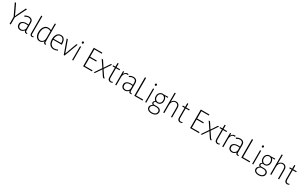

<svg xmlns="http://www.w3.org/2000/svg" viewBox="500 -3743 10847 6901"><g transform="rotate(30 5923.5 -292.0)"><path d="M228 0V-291L1 -768H53L185 -490Q208 -444 225.5 -402.5Q243 -361 259 -320H249Q267 -364 284.5 -403.5Q302 -443 324 -488L460 -768H510L275 -290V0Z M828 -115 849 -109Q832 -70 803.5 -44Q775 -18 742 -5Q709 8 677 8Q628 8 591 -11.5Q554 -31 533.5 -68.5Q513 -106 513 -160Q513 -230 574.5 -276Q636 -322 746 -322Q775 -322 797.5 -320.5Q820 -319 843 -314V-277Q818 -281 795.5 -283Q773 -285 744 -285Q674 -285 634.5 -267.5Q595 -250 578.5 -221.5Q562 -193 562 -160Q562 -96 594 -64Q626 -32 685 -32Q712 -32 745.5 -47.5Q779 -63 803.5 -95Q828 -127 828 -178V-411Q828 -476 794.5 -506.5Q761 -537 709 -537Q674 -537 635 -524Q596 -511 558 -487L537 -523Q578 -550 624 -563.5Q670 -577 710 -577Q755 -577 792.5 -559.5Q830 -542 852 -506Q874 -470 874 -414V-117Q874 -72 885.5 -50Q897 -28 932 -28Q937 -28 941 -28.5Q945 -29 950 -30L952 6Q945 7 937.5 7.5Q930 8 923 8Q869 8 848.5 -22.5Q828 -53 828 -115Z M1066 -93V-825H1111V-99Q1111 -66 1123.5 -48.5Q1136 -31 1160 -31Q1170 -31 1181 -33.5Q1192 -36 1207 -41V-4Q1195 1 1182 4Q1169 7 1154 7Q1116 7 1091 -18.5Q1066 -44 1066 -93Z M1675 -825V-101Q1675 -58 1685.5 -42Q1696 -26 1729 -30L1731 6Q1694 11 1671.5 1Q1649 -9 1639.5 -33Q1630 -57 1630 -96V-146H1655Q1630 -67 1580 -29.5Q1530 8 1468 8Q1414 8 1369 -23.5Q1324 -55 1297.5 -114.5Q1271 -174 1271 -258Q1271 -327 1287.5 -385.5Q1304 -444 1334 -487Q1364 -530 1406 -553.5Q1448 -577 1500 -577Q1550 -577 1593 -562.5Q1636 -548 1666 -530L1632 -505Q1603 -521 1568 -529Q1533 -537 1507 -537Q1449 -537 1407 -502Q1365 -467 1342.5 -404Q1320 -341 1320 -258Q1320 -181 1343 -131Q1366 -81 1401.5 -56.5Q1437 -32 1475 -32Q1514 -32 1549.5 -52Q1585 -72 1607.5 -114Q1630 -156 1630 -223V-825Z M2053 8Q1983 8 1930.5 -26Q1878 -60 1849 -125.5Q1820 -191 1820 -285Q1820 -370 1845.5 -436Q1871 -502 1919 -539.5Q1967 -577 2033 -577Q2104 -577 2147 -542.5Q2190 -508 2209 -447Q2228 -386 2228 -308V-286H1846V-325L2181 -327Q2181 -364 2174.5 -401Q2168 -438 2151 -469Q2134 -500 2105.5 -518.5Q2077 -537 2033 -537Q1954 -537 1911.5 -467Q1869 -397 1869 -283Q1869 -162 1921.5 -97.5Q1974 -33 2061 -33Q2096 -33 2130 -41.5Q2164 -50 2201 -68L2216 -33Q2173 -13 2132 -2.5Q2091 8 2053 8Z M2675 -569H2721L2509 0H2475L2269 -569H2317L2501 -58H2488Z M2823 0V-569H2867V0ZM2845 -691Q2828 -691 2818 -703.5Q2808 -716 2808 -734Q2808 -751 2818 -763.5Q2828 -776 2845 -776Q2863 -776 2873 -763.5Q2883 -751 2883 -734Q2883 -716 2873 -703.5Q2863 -691 2845 -691Z M3312 -42H3646V0H3279V-768H3636V-726H3312L3327 -740V-411L3312 -423H3603V-381H3312L3327 -394V-28Z M4161 6Q4155 7 4149.5 7.5Q4144 8 4139 8Q4121 8 4106.5 -2Q4092 -12 4074 -40L3921 -273L3721 -569H3777L3953 -300L4115 -59Q4128 -40 4136 -35Q4144 -30 4154 -30Q4155 -30 4156 -30Q4157 -30 4158 -30ZM3717 0 3919 -296 3931 -306 4105 -569H4154L3957 -274L3946 -264L3766 0Z M4410 8Q4359 8 4326 -28.5Q4293 -65 4293 -135V-723H4338V-149Q4338 -91 4360 -61.5Q4382 -32 4419 -32Q4434 -32 4449 -36.5Q4464 -41 4482 -50L4496 -18Q4472 -5 4451 1.5Q4430 8 4410 8ZM4195 -529V-569H4483V-529Z M4611 0V-569H4653L4654 -423H4639Q4654 -494 4698.5 -535.5Q4743 -577 4797 -577Q4807 -577 4817 -575.5Q4827 -574 4837 -570L4832 -530Q4811 -536 4793 -536Q4752 -536 4721 -510Q4690 -484 4673 -440Q4656 -396 4656 -340V0Z M5164 -115 5185 -109Q5168 -70 5139.5 -44Q5111 -18 5078 -5Q5045 8 5013 8Q4964 8 4927 -11.5Q4890 -31 4869.5 -68.5Q4849 -106 4849 -160Q4849 -230 4910.5 -276Q4972 -322 5082 -322Q5111 -322 5133.5 -320.5Q5156 -319 5179 -314V-277Q5154 -281 5131.5 -283Q5109 -285 5080 -285Q5010 -285 4970.5 -267.5Q4931 -250 4914.5 -221.5Q4898 -193 4898 -160Q4898 -96 4930 -64Q4962 -32 5021 -32Q5048 -32 5081.5 -47.5Q5115 -63 5139.5 -95Q5164 -127 5164 -178V-411Q5164 -476 5130.5 -506.5Q5097 -537 5045 -537Q5010 -537 4971 -524Q4932 -511 4894 -487L4873 -523Q4914 -550 4960 -563.5Q5006 -577 5046 -577Q5091 -577 5128.5 -559.5Q5166 -542 5188 -506Q5210 -470 5210 -414V-117Q5210 -72 5221.5 -50Q5233 -28 5268 -28Q5273 -28 5277 -28.5Q5281 -29 5286 -30L5288 6Q5281 7 5273.5 7.5Q5266 8 5259 8Q5205 8 5184.5 -22.5Q5164 -53 5164 -115Z M5435 -42H5747V0H5402V-768H5450V-28Z M5854 0V-569H5898V0ZM5876 -691Q5859 -691 5849 -703.5Q5839 -716 5839 -734Q5839 -751 5849 -763.5Q5859 -776 5876 -776Q5894 -776 5904 -763.5Q5914 -751 5914 -734Q5914 -716 5904 -703.5Q5894 -691 5876 -691Z M6385 -378Q6385 -432 6365.5 -467.5Q6346 -503 6315.5 -520.5Q6285 -538 6252 -538Q6220 -538 6189 -520.5Q6158 -503 6138.5 -467.5Q6119 -432 6119 -378Q6119 -328 6139 -293.5Q6159 -259 6189.5 -241.5Q6220 -224 6253 -224Q6286 -224 6316 -241Q6346 -258 6365.5 -292.5Q6385 -327 6385 -378ZM6428 -378Q6428 -314 6402.5 -271Q6377 -228 6336.5 -206.5Q6296 -185 6252 -185Q6207 -185 6167 -206Q6127 -227 6101.5 -270Q6076 -313 6076 -378Q6076 -445 6102 -489Q6128 -533 6169 -555Q6210 -577 6253 -577Q6298 -577 6338 -555Q6378 -533 6403 -489Q6428 -445 6428 -378ZM6480 -577V-537L6343 -538L6252 -569ZM6174 -68 6194 -44Q6145 -18 6118.5 15.5Q6092 49 6092 90Q6092 142 6135.5 171.5Q6179 201 6247 201Q6332 201 6381.5 165Q6431 129 6431 65Q6431 17 6392.5 -13.5Q6354 -44 6287 -42L6197 -40Q6162 -39 6137.5 -51Q6113 -63 6100.5 -82.5Q6088 -102 6088 -124Q6088 -154 6111 -182.5Q6134 -211 6181 -222L6199 -198Q6164 -191 6147 -171Q6130 -151 6130 -131Q6130 -111 6145.5 -95Q6161 -79 6187 -79L6287 -80Q6376 -81 6426 -41.5Q6476 -2 6476 65Q6476 118 6447.5 158Q6419 198 6367.5 219.5Q6316 241 6247 241Q6186 241 6141 222Q6096 203 6071 169Q6046 135 6046 90Q6046 40 6080 2Q6114 -36 6174 -68Z M6925 -1V-388Q6925 -463 6892 -501Q6859 -539 6803 -539Q6763 -539 6727.5 -516Q6692 -493 6670 -447.5Q6648 -402 6648 -335V0H6603V-825H6648L6647 -423H6631Q6653 -501 6700 -539Q6747 -577 6805 -577Q6858 -577 6894.5 -555.5Q6931 -534 6950.5 -492.5Q6970 -451 6970 -391V-1Z M7302 8Q7251 8 7218 -28.5Q7185 -65 7185 -135V-723H7230V-149Q7230 -91 7252 -61.5Q7274 -32 7311 -32Q7326 -32 7341 -36.5Q7356 -41 7374 -50L7388 -18Q7364 -5 7343 1.5Q7322 8 7302 8ZM7087 -529V-569H7375V-529Z M7753 -42H8087V0H7720V-768H8077V-726H7753L7768 -740V-411L7753 -423H8044V-381H7753L7768 -394V-28Z M8602 6Q8596 7 8590.5 7.5Q8585 8 8580 8Q8562 8 8547.5 -2Q8533 -12 8515 -40L8362 -273L8162 -569H8218L8394 -300L8556 -59Q8569 -40 8577 -35Q8585 -30 8595 -30Q8596 -30 8597 -30Q8598 -30 8599 -30ZM8158 0 8360 -296 8372 -306 8546 -569H8595L8398 -274L8387 -264L8207 0Z M8851 8Q8800 8 8767 -28.5Q8734 -65 8734 -135V-723H8779V-149Q8779 -91 8801 -61.5Q8823 -32 8860 -32Q8875 -32 8890 -36.5Q8905 -41 8923 -50L8937 -18Q8913 -5 8892 1.5Q8871 8 8851 8ZM8636 -529V-569H8924V-529Z M9052 0V-569H9094L9095 -423H9080Q9095 -494 9139.5 -535.5Q9184 -577 9238 -577Q9248 -577 9258 -575.5Q9268 -574 9278 -570L9273 -530Q9252 -536 9234 -536Q9193 -536 9162 -510Q9131 -484 9114 -440Q9097 -396 9097 -340V0Z M9605 -115 9626 -109Q9609 -70 9580.5 -44Q9552 -18 9519 -5Q9486 8 9454 8Q9405 8 9368 -11.5Q9331 -31 9310.5 -68.5Q9290 -106 9290 -160Q9290 -230 9351.5 -276Q9413 -322 9523 -322Q9552 -322 9574.5 -320.5Q9597 -319 9620 -314V-277Q9595 -281 9572.5 -283Q9550 -285 9521 -285Q9451 -285 9411.5 -267.5Q9372 -250 9355.5 -221.5Q9339 -193 9339 -160Q9339 -96 9371 -64Q9403 -32 9462 -32Q9489 -32 9522.5 -47.5Q9556 -63 9580.5 -95Q9605 -127 9605 -178V-411Q9605 -476 9571.5 -506.5Q9538 -537 9486 -537Q9451 -537 9412 -524Q9373 -511 9335 -487L9314 -523Q9355 -550 9401 -563.5Q9447 -577 9487 -577Q9532 -577 9569.5 -559.5Q9607 -542 9629 -506Q9651 -470 9651 -414V-117Q9651 -72 9662.5 -50Q9674 -28 9709 -28Q9714 -28 9718 -28.5Q9722 -29 9727 -30L9729 6Q9722 7 9714.5 7.5Q9707 8 9700 8Q9646 8 9625.5 -22.5Q9605 -53 9605 -115Z M9876 -42H10188V0H9843V-768H9891V-28Z M10295 0V-569H10339V0ZM10317 -691Q10300 -691 10290 -703.5Q10280 -716 10280 -734Q10280 -751 10290 -763.5Q10300 -776 10317 -776Q10335 -776 10345 -763.5Q10355 -751 10355 -734Q10355 -716 10345 -703.5Q10335 -691 10317 -691Z M10826 -378Q10826 -432 10806.5 -467.5Q10787 -503 10756.5 -520.5Q10726 -538 10693 -538Q10661 -538 10630 -520.5Q10599 -503 10579.5 -467.5Q10560 -432 10560 -378Q10560 -328 10580 -293.5Q10600 -259 10630.5 -241.5Q10661 -224 10694 -224Q10727 -224 10757 -241Q10787 -258 10806.5 -292.5Q10826 -327 10826 -378ZM10869 -378Q10869 -314 10843.5 -271Q10818 -228 10777.5 -206.5Q10737 -185 10693 -185Q10648 -185 10608 -206Q10568 -227 10542.5 -270Q10517 -313 10517 -378Q10517 -445 10543 -489Q10569 -533 10610 -555Q10651 -577 10694 -577Q10739 -577 10779 -555Q10819 -533 10844 -489Q10869 -445 10869 -378ZM10921 -577V-537L10784 -538L10693 -569ZM10615 -68 10635 -44Q10586 -18 10559.5 15.5Q10533 49 10533 90Q10533 142 10576.5 171.5Q10620 201 10688 201Q10773 201 10822.5 165Q10872 129 10872 65Q10872 17 10833.5 -13.5Q10795 -44 10728 -42L10638 -40Q10603 -39 10578.5 -51Q10554 -63 10541.5 -82.5Q10529 -102 10529 -124Q10529 -154 10552 -182.5Q10575 -211 10622 -222L10640 -198Q10605 -191 10588 -171Q10571 -151 10571 -131Q10571 -111 10586.5 -95Q10602 -79 10628 -79L10728 -80Q10817 -81 10867 -41.5Q10917 -2 10917 65Q10917 118 10888.5 158Q10860 198 10808.5 219.5Q10757 241 10688 241Q10627 241 10582 222Q10537 203 10512 169Q10487 135 10487 90Q10487 40 10521 2Q10555 -36 10615 -68Z M11366 -1V-388Q11366 -463 11333 -501Q11300 -539 11244 -539Q11204 -539 11168.5 -516Q11133 -493 11111 -447.5Q11089 -402 11089 -335V0H11044V-825H11089L11088 -423H11072Q11094 -501 11141 -539Q11188 -577 11246 -577Q11299 -577 11335.5 -555.5Q11372 -534 11391.5 -492.5Q11411 -451 11411 -391V-1Z M11743 8Q11692 8 11659 -28.5Q11626 -65 11626 -135V-723H11671V-149Q11671 -91 11693 -61.5Q11715 -32 11752 -32Q11767 -32 11782 -36.5Q11797 -41 11815 -50L11829 -18Q11805 -5 11784 1.5Q11763 8 11743 8ZM11528 -529V-569H11816V-529Z"/></g></svg>

Font: Yaldevi ExtraLight ExtraLight
Style: Regular
Weight: 250
Version: Version 1.100